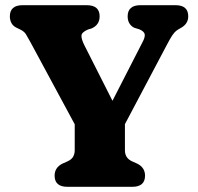

<svg xmlns="http://www.w3.org/2000/svg" viewBox="-20 -720 764 740"><path d="M539 -43Q539 0 489.5 0H240Q190.5 0 190.5 -43Q190.5 -74.5 221 -89.5L239 -97.5Q256 -105 262 -116.2Q268 -127.5 268 -140.5V-241L97 -558Q86 -578 79.8 -588.2Q73.5 -598.5 58.5 -606L44 -613Q30.5 -619.5 24.2 -631Q18 -642.5 18 -657Q18 -700 67.5 -700H314Q364 -700 364 -657Q364 -623.5 332 -610L319.5 -606.5Q295 -596 294 -583Q293 -570 305.5 -545L413.5 -331.5L529 -557Q539.5 -576 537.8 -587.5Q536 -599 517 -607L497.5 -613Q486.5 -618 479.2 -629.2Q472 -640.5 472 -657Q472 -700 521.5 -700H656.5Q705.5 -700 705.5 -657Q705.5 -629.5 680 -614L673 -610Q665.5 -606 659 -601Q652.5 -596 644.2 -584Q636 -572 622.5 -546L461.5 -241.5V-140.5Q461.5 -110 490.5 -97.5L508.5 -89.5Q539 -74.5 539 -43Z"/></svg>

Font: Fraunces 9pt SuperSoft
Style: Bold
Weight: 700
Version: Version 1.000;[b76b70a41]